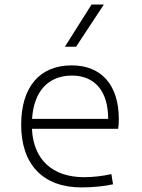

<svg xmlns="http://www.w3.org/2000/svg" viewBox="-20 -815 626 845"><path d="M338.4 9.8C388.7 9.8 440.4 4.4 477.5 -3.9L470.2 -48.8C432.1 -40 386.7 -35.2 350.1 -35.2C210 -35.2 127 -113.3 120.6 -248H500C502 -258.3 502.9 -274.4 502.9 -291C502.9 -440.4 426.8 -527.3 295.4 -527.3C154.3 -527.3 73.2 -432.1 73.2 -265.6C73.2 -90.8 169.9 9.8 338.4 9.8ZM121.1 -292C128.9 -413.1 192.4 -482.4 296.4 -482.4C397.9 -482.4 456.1 -413.1 456.1 -292ZM265.6 -609.4H314.9L437 -794.9H382.8Z"/></svg>

Font: Cascadia Code PL ExtraLight
Style: Regular
Weight: 200
Monospace: yes
Designer: Aaron Bell
Foundry: Saja Typeworks
Version: Version 2404.023